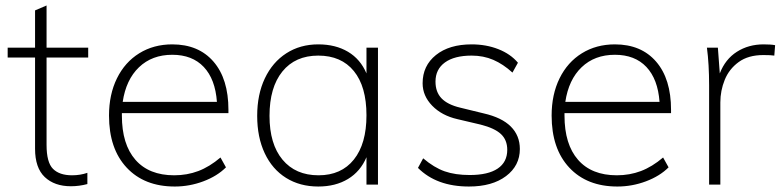

<svg xmlns="http://www.w3.org/2000/svg" viewBox="-20 -674 2857 701"><path d="M150 -464V-145Q150 -81 173.5 -57.5Q197 -34 243 -34Q273 -34 299 -43V-2Q269 6 239 6Q179 6 143.5 -27.5Q108 -61 108 -131V-464H8V-500H108V-636L150 -654V-500H302V-464Z M425 -261V-252Q425 -147 474.5 -90.5Q524 -34 616 -34Q663 -34 704 -49.5Q745 -65 785 -99L805 -63Q773 -31 722.5 -12Q672 7 618 7Q507 7 442.5 -62Q378 -131 378 -252Q378 -329 407 -388Q436 -447 488.5 -479.5Q541 -512 609 -512Q705 -512 759.5 -449Q814 -386 814 -273V-261ZM428 -302H772Q766 -385 724 -429.5Q682 -474 609 -474Q535 -474 487.5 -428.5Q440 -383 428 -302Z M1360 -500V0H1318V-100Q1296 -48 1250.5 -20.5Q1205 7 1142 7Q1075 7 1024.5 -24.5Q974 -56 946.5 -114.5Q919 -173 919 -251Q919 -329 947 -388Q975 -447 1025.5 -479.5Q1076 -512 1142 -512Q1205 -512 1250.5 -485Q1296 -458 1318 -406V-500ZM1318 -253Q1318 -358 1272 -414.5Q1226 -471 1142 -471Q1058 -471 1011 -413Q964 -355 964 -251Q964 -148 1011.5 -91Q1059 -34 1143 -34Q1226 -34 1272 -91.5Q1318 -149 1318 -253Z M1506 -61 1525 -96Q1565 -62 1603.5 -48.5Q1642 -35 1695 -35Q1762 -35 1797 -58.5Q1832 -82 1832 -127Q1832 -163 1809 -184.5Q1786 -206 1735 -219L1650 -239Q1593 -252 1558 -288Q1523 -324 1523 -370Q1523 -434 1571.5 -473Q1620 -512 1702 -512Q1755 -512 1799.5 -494.5Q1844 -477 1871 -445L1851 -409Q1817 -440 1781 -455.5Q1745 -471 1702 -471Q1639 -471 1604.5 -446Q1570 -421 1570 -376Q1570 -338 1592 -315Q1614 -292 1660 -281L1746 -260Q1812 -245 1845 -212Q1878 -179 1878 -130Q1878 -69 1827.5 -31Q1777 7 1692 7Q1574 7 1506 -61Z M2041 -261V-252Q2041 -147 2090.5 -90.5Q2140 -34 2232 -34Q2279 -34 2320 -49.5Q2361 -65 2401 -99L2421 -63Q2389 -31 2338.5 -12Q2288 7 2234 7Q2123 7 2058.5 -62Q1994 -131 1994 -252Q1994 -329 2023 -388Q2052 -447 2104.5 -479.5Q2157 -512 2225 -512Q2321 -512 2375.5 -449Q2430 -386 2430 -273V-261ZM2044 -302H2388Q2382 -385 2340 -429.5Q2298 -474 2225 -474Q2151 -474 2103.5 -428.5Q2056 -383 2044 -302Z M2810 -509 2807 -471Q2795 -473 2767 -473Q2712 -473 2677 -447.5Q2642 -422 2626 -382.5Q2610 -343 2610 -300V0H2569V-362Q2569 -440 2561 -500H2601L2608 -406Q2628 -458 2670.5 -485Q2713 -512 2768 -512Q2796 -512 2810 -509Z"/></svg>

Font: MuliDisplayVN ExtraLight
Style: Regular
Weight: 200
Designer: Vernon Adams
Foundry: Vernon Adams
Version: Version 2.100